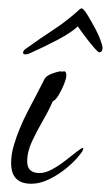

<svg xmlns="http://www.w3.org/2000/svg" viewBox="-20 -446 269 466"><path d="M56 0Q7 0 7 -50Q7 -71 13.5 -93Q20 -115 28 -134Q37 -156 48 -177Q59 -198 70 -219Q75 -228 79.5 -237.5Q84 -247 89 -256Q94 -263 108 -268Q122 -273 130 -273Q131 -273 130 -272.5Q129 -272 129 -272Q129 -272 129.5 -272Q130 -272 130 -271Q132 -273 135 -273Q139 -273 140 -269.5Q141 -266 141 -263Q141 -256 135.5 -242Q130 -228 122.5 -215.5Q115 -203 108 -200Q99 -179 84.5 -154Q70 -129 58 -103.5Q46 -78 46 -54Q46 -26 76 -26Q90 -26 106.5 -35Q123 -44 139 -56.5Q155 -69 166.5 -78Q178 -87 181 -87Q182 -87 182 -86.5Q182 -86 182 -86Q182 -82 179 -77.5Q176 -73 174 -71Q162 -55 142 -38.5Q122 -22 99.5 -11Q77 0 56 0ZM42 -314Q36 -314 36 -318Q36 -324 46 -330Q75 -351 110 -374Q145 -397 174 -424L178 -426Q183 -425 192.5 -409.5Q202 -394 212 -375Q222 -356 226 -342Q228 -337 228.5 -333.5Q229 -330 229 -328Q228 -322 225.5 -320.5Q223 -319 221 -319Q218 -319 206.5 -332.5Q195 -346 183.5 -361.5Q172 -377 169 -382Q153 -367 121 -350Q89 -333 51 -316Q48 -315 46 -314.5Q44 -314 42 -314Z"/></svg>

Font: Bonheur Royale
Style: Regular
Weight: 400
Designer: Robert E. Leuschke
Foundry: Robert E. Leuschke
Version: Version 1.010; ttfautohint (v1.8.3)